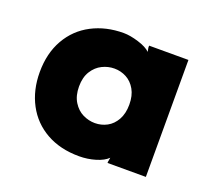

<svg xmlns="http://www.w3.org/2000/svg" viewBox="-92 -597 794 725"><g transform="rotate(20 305.0 -234.5)"><path d="M402 -235Q402 -271 388 -295.5Q374 -320 351.5 -332Q329 -344 303 -344Q278 -344 254.5 -332.5Q231 -321 215.5 -296.5Q200 -272 200 -235Q200 -198 215.5 -173Q231 -148 254.5 -136.5Q278 -125 303 -125Q329 -125 351.5 -137Q374 -149 388 -174Q402 -199 402 -235ZM399 -446 396 -462V-470H554V0H400V-4L403 -22Q387 -6 355.5 3.5Q324 13 290 13Q214 13 158 -18.5Q102 -50 72 -106.5Q42 -163 42 -235Q42 -311 74 -367Q106 -423 162.5 -452.5Q219 -482 290 -482Q316 -482 350 -471.5Q384 -461 399 -446Z"/></g></svg>

Font: Kreadon
Style: Regular
Weight: 400
Designer: kohakuno
Foundry: StudioGnu
Version: Version 1.000;Glyphs 3.1.2 (3151)